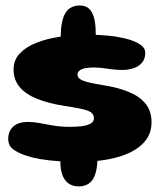

<svg xmlns="http://www.w3.org/2000/svg" viewBox="-20 -649 608 700"><path d="M268.5 -454.5Q244.5 -454.5 229.8 -462Q215 -469.5 208.2 -483.2Q201.5 -497 201.5 -515.5Q201.5 -544.5 205.8 -566Q210 -587.5 218.5 -601.5Q227 -615.5 240.2 -622.2Q253.5 -629 271 -629Q284.5 -629 295.2 -623.8Q306 -618.5 313.5 -606.5Q321 -594.5 325 -574.8Q329 -555 329 -526Q329 -503 323.8 -487Q318.5 -471 305.5 -462.8Q292.5 -454.5 268.5 -454.5ZM267 30.5Q251.5 30.5 239 25Q226.5 19.5 217.8 8Q209 -3.5 204.5 -20.8Q200 -38 200 -62Q200 -84.5 203.8 -101.8Q207.5 -119 215.8 -131.5Q224 -144 237.8 -150.2Q251.5 -156.5 271.5 -156.5Q286.5 -156.5 298.2 -151Q310 -145.5 318.5 -135.5Q327 -125.5 331.2 -111.2Q335.5 -97 335.5 -79Q335.5 -50 331.2 -29.2Q327 -8.5 318.5 4.8Q310 18 297 24.2Q284 30.5 267 30.5ZM267 -59Q227 -59 191.8 -61.5Q156.5 -64 127.2 -69Q98 -74 75.5 -81.5Q47 -91 28.5 -104.2Q10 -117.5 10 -143Q10 -171 28.5 -187.8Q47 -204.5 83 -204.5Q103.5 -204.5 126.2 -200Q149 -195.5 176 -191Q203 -186.5 236 -186.5Q260 -186.5 279.8 -189.2Q299.5 -192 311 -198.8Q322.5 -205.5 322.5 -218Q322.5 -230 314 -237.5Q305.5 -245 282.2 -250.8Q259 -256.5 214.5 -263Q156.5 -272 115 -288.8Q73.5 -305.5 51.5 -331.8Q29.5 -358 29.5 -396Q29.5 -430 52 -454Q74.5 -478 113.2 -493.2Q152 -508.5 201 -515.5Q250 -522.5 302.5 -522.5Q337.5 -522.5 373.8 -519Q410 -515.5 441 -507.5Q472 -499.5 490.8 -487Q509.5 -474.5 509.5 -456.5Q509.5 -433.5 497.2 -419.8Q485 -406 466 -400Q447 -394 427 -394Q399.5 -394 372 -398.5Q344.5 -403 323 -403Q305.5 -403 291.8 -400.5Q278 -398 270.2 -392Q262.5 -386 262.5 -376.5Q262.5 -367 272.8 -360.2Q283 -353.5 305 -348.2Q327 -343 361.5 -337.5Q412 -329.5 450.5 -313.5Q489 -297.5 510.8 -270.8Q532.5 -244 532.5 -203.5Q532.5 -166.5 512.5 -139.2Q492.5 -112 456.8 -94.2Q421 -76.5 372.8 -67.8Q324.5 -59 267 -59Z"/></svg>

Font: Gluten
Style: Bold
Weight: 700
Designer: Tyler Finck
Foundry: Etcetera Type Company
Version: Version 1.204